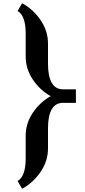

<svg xmlns="http://www.w3.org/2000/svg" viewBox="-20 -975 536 1204"><path d="M90 -906 119 -955Q190 -915 235.5 -847.5Q281 -780 281 -702V-574Q281 -497 304.5 -456Q328 -415 374 -415H456V-330H374Q328 -330 304.5 -289.5Q281 -249 281 -172V-44Q281 34 235.5 101.5Q190 169 119 209L90 160Q141 132 141 19V-124Q141 -201 185.5 -267.5Q230 -334 298 -372Q230 -410 185.5 -476.5Q141 -543 141 -621V-765Q141 -878 90 -906Z"/></svg>

Font: Inknut Antiqua SemiBold
Style: Regular
Weight: 600
Designer: Claus Eggers Sørensen
Foundry: Claus Eggers Sørensen
Version: Version 1.003; ttfautohint (v1.8.2) -l 8 -r 50 -G 200 -x 14 